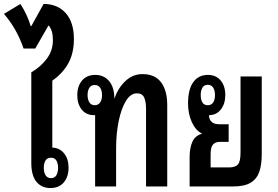

<svg xmlns="http://www.w3.org/2000/svg" viewBox="-57 -941 1403 969"><path d="M316 -744Q316 -673 288 -622Q260 -571 207 -534V-196Q244 -195 266.5 -167Q289 -139 289 -95Q289 -49 265 -20.5Q241 8 197 8Q153 8 127 -23.5Q101 -55 101 -119V-576Q149 -604 179.5 -645Q210 -686 210 -738Q210 -789 188 -813L121 -696H62Q44 -748 19.5 -791Q-5 -834 -37 -871L46 -921Q82 -865 98 -809H101L163 -921Q234 -921 275 -874.5Q316 -828 316 -744ZM200 -145Q182 -145 173 -131.5Q164 -118 164 -94Q164 -71 173 -56.5Q182 -42 200 -42Q219 -42 227.5 -56.5Q236 -71 236 -94Q236 -117 227.5 -131Q219 -145 200 -145Z M423 0V-360Q420 -360 416 -360Q378 -360 355.5 -388Q333 -416 333 -460Q333 -506 357 -534.5Q381 -563 424 -563Q467 -563 493.5 -532Q520 -501 520 -443Q540 -499 577 -533Q614 -567 662 -567Q725 -567 756 -525.5Q787 -484 787 -412V0H680V-394Q680 -428 670.5 -449Q661 -470 634 -470Q602 -470 578.5 -431.5Q555 -393 542 -330Q529 -267 529 -192V0ZM421 -410Q439 -410 448.5 -424Q458 -438 458 -461Q458 -484 448.5 -498Q439 -512 421 -512Q403 -512 394 -498Q385 -484 385 -461Q385 -439 394 -424.5Q403 -410 421 -410Z M900 0V-149Q900 -193 913.5 -224.5Q927 -256 962 -266V-267Q930 -283 911 -325Q892 -367 892 -419Q892 -490 918.5 -526.5Q945 -563 992 -563Q1033 -563 1056.5 -535Q1080 -507 1080 -461Q1080 -417 1057.5 -388.5Q1035 -360 999 -360L998 -359Q998 -338 1011 -326Q1024 -314 1048 -314H1097V-225H1053Q1029 -225 1017.5 -211Q1006 -197 1006 -164V-96H1099Q1130 -96 1143.5 -110.5Q1157 -125 1157 -173V-555H1264V-163Q1264 -111 1252 -75Q1240 -39 1209 -19.5Q1178 0 1120 0ZM992 -410Q1010 -410 1019 -424Q1028 -438 1028 -461Q1028 -484 1019 -498.5Q1010 -513 992 -513Q973 -513 964.5 -498.5Q956 -484 956 -461Q956 -438 964.5 -424Q973 -410 992 -410Z"/></svg>

Font: Noto Sans Thai Looped ExtraCondensed SemiBold
Style: Regular
Weight: 600
Width: 2
Designer: Sasikarn Vongin, Ben Mitchell
Foundry: The Fontpad Ltd
Version: Version 1.001; ttfautohint (v1.8.4.7-5d5b)